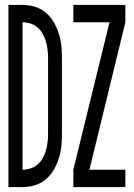

<svg xmlns="http://www.w3.org/2000/svg" viewBox="-20 -755 540 775"><path d="M14 0V-735H71Q96 -735 120 -728Q144 -721 164 -704.5Q184 -688 196.5 -666.5Q209 -645 217 -620.5Q225 -596 227.5 -571Q230 -546 230 -521V-215Q230 -189 227.5 -164Q225 -139 217 -114.5Q209 -90 196.5 -68.5Q184 -47 164 -30.5Q144 -14 120 -7Q96 0 71 0ZM71 -70Q87 -70 103 -75Q119 -80 132 -91.5Q145 -103 153 -117.5Q161 -132 165.5 -148.5Q170 -165 172 -181.5Q174 -198 174 -215V-521Q174 -537 172 -553.5Q170 -570 165.5 -586.5Q161 -603 153 -617.5Q145 -632 132 -643.5Q119 -655 103 -660Q87 -665 71 -665ZM276 0V-70L422 -665H276V-735H486V-665L341 -70H486V0Z"/></svg>

Font: Iosevka Fuck
Style: Regular
Weight: 400
Monospace: yes
Designer: Belleve Invis
Foundry: Belleve Invis
Version: Version 28.0.7; ttfautohint (v1.8.3)